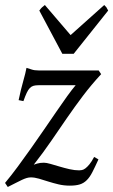

<svg xmlns="http://www.w3.org/2000/svg" viewBox="-22 -726 449 761"><path d="M378.9 -432.1Q338.9 -388.7 306.6 -345.9Q274.4 -303.2 243.9 -259Q213.4 -214.8 181.9 -168.7Q150.4 -122.6 111.8 -73.2Q113.3 -74.2 125 -77.6Q136.7 -81.1 151.9 -81.1Q161.6 -81.1 178 -76.4Q194.3 -71.8 213.9 -65.9Q233.4 -60.1 253.7 -55.4Q273.9 -50.8 292 -50.8Q296.4 -50.8 302.7 -52Q309.1 -53.2 316.4 -58.6Q323.7 -64 332.5 -74.7Q341.3 -85.4 351.1 -104L368.2 -94.2Q354.5 -64 344.2 -43.9Q334 -23.9 322 -12Q310.1 0 294.4 4.9Q278.8 9.8 254.9 9.8Q231 9.8 209.5 4.6Q188 -0.5 168.9 -6.6Q149.9 -12.7 132.6 -17.8Q115.2 -22.9 100.1 -22.9Q92.3 -22.9 84 -20.5Q75.7 -18.1 65.2 -13.2Q54.7 -8.3 41 -1.2Q27.3 5.9 8.8 15.1L-2 -1Q22.5 -30.3 48.6 -65.7Q74.7 -101.1 101.1 -138.4Q127.4 -175.8 153.1 -213.1Q178.7 -250.5 201.7 -283.9Q224.6 -317.4 244.1 -344.5Q263.7 -371.6 277.8 -388.2H130.9Q119.1 -388.2 111.1 -386Q103 -383.8 96.4 -377.2Q89.8 -370.6 84 -358.2Q78.1 -345.7 70.8 -325.2L51.8 -329.1Q61 -373 70.1 -404.5Q79.1 -436 83 -457Q92.3 -454.6 103 -450.7Q113.8 -446.8 130.9 -446.8H369.1ZM270 -512.7H225.1L133.8 -684.1Q140.6 -693.4 144.5 -696.8Q148.4 -700.2 155.8 -706.1L257.8 -586.9L391.1 -706.1Q397 -700.7 399.7 -697Q402.3 -693.4 406.7 -684.1Z"/></svg>

Font: Gentium Basic
Style: Italic
Weight: 400
Italic angle: -8°
Designer: J. Victor Gaultney and Annie Olsen
Foundry: SIL International
Version: Version 1.102; 2013; Maintenance release